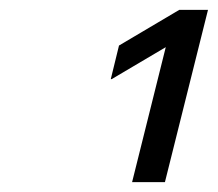

<svg xmlns="http://www.w3.org/2000/svg" viewBox="-20 -870 442 390"><path d="M248.3 -500 316.7 -774.2 206.7 -709.2H205L221.7 -777.5L344.2 -850H402.5L315 -500Z"/></svg>

Font: Funnel Sans
Style: Italic
Weight: 400
Italic angle: -14.036°
Version: Version 1.000; Beta; Release 5; Build 24; ttfautohint (v1.8.